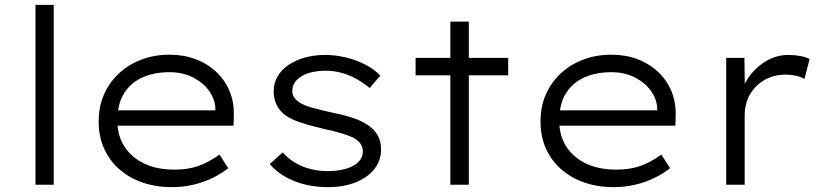

<svg xmlns="http://www.w3.org/2000/svg" viewBox="-20 -760 3400 790"><path d="M126 0V-740H201V0Z M686 10Q599 10 530.5 -24Q462 -58 424 -119Q386 -180 386 -259Q386 -322 408 -371.5Q430 -421 469.5 -458Q509 -495 562.5 -515Q616 -535 677 -535Q736 -535 785 -516.5Q834 -498 870 -464Q906 -430 925 -384Q944 -338 942 -282L941 -243H447L436 -306H884L866 -293V-317Q864 -353 840 -386.5Q816 -420 774 -441.5Q732 -463 677 -463Q615 -463 566.5 -441.5Q518 -420 490.5 -376Q463 -332 463 -264Q463 -202 492 -157Q521 -112 573.5 -87Q626 -62 699 -62Q753 -62 796 -77Q839 -92 883 -124L919 -68Q893 -47 857 -29Q821 -11 778 -0.5Q735 10 686 10Z M1330 10Q1253 10 1190.5 -15Q1128 -40 1090 -85L1143 -133Q1177 -95 1224.5 -75.5Q1272 -56 1330 -56Q1358 -56 1384 -61Q1410 -66 1430 -76Q1450 -86 1461.5 -101.5Q1473 -117 1473 -138Q1473 -172 1433 -194Q1413 -203 1383.5 -212Q1354 -221 1315 -229Q1255 -243 1212 -257.5Q1169 -272 1144 -294Q1125 -312 1115.5 -334.5Q1106 -357 1106 -385Q1106 -417 1121.5 -444.5Q1137 -472 1166 -492Q1195 -512 1234 -523Q1273 -534 1318 -534Q1359 -534 1401.5 -524Q1444 -514 1481.5 -495Q1519 -476 1545 -449L1501 -398Q1477 -418 1448 -434.5Q1419 -451 1386.5 -460Q1354 -469 1321 -469Q1294 -469 1268.5 -464Q1243 -459 1224.5 -448.5Q1206 -438 1194.5 -423Q1183 -408 1183 -388Q1182 -372 1189.5 -360.5Q1197 -349 1210 -340Q1229 -327 1260.5 -318Q1292 -309 1337 -299Q1387 -289 1425.5 -277Q1464 -265 1491 -247Q1519 -229 1533.5 -204Q1548 -179 1548 -146Q1548 -99 1520 -64Q1492 -29 1443 -9.5Q1394 10 1330 10Z M1833 0V-671H1909V0ZM1690 -450V-522H2071V-450Z M2504 10Q2417 10 2348.5 -24Q2280 -58 2242 -119Q2204 -180 2204 -259Q2204 -322 2226 -371.5Q2248 -421 2287.5 -458Q2327 -495 2380.5 -515Q2434 -535 2495 -535Q2554 -535 2603 -516.5Q2652 -498 2688 -464Q2724 -430 2743 -384Q2762 -338 2760 -282L2759 -243H2265L2254 -306H2702L2684 -293V-317Q2682 -353 2658 -386.5Q2634 -420 2592 -441.5Q2550 -463 2495 -463Q2433 -463 2384.5 -441.5Q2336 -420 2308.5 -376Q2281 -332 2281 -264Q2281 -202 2310 -157Q2339 -112 2391.5 -87Q2444 -62 2517 -62Q2571 -62 2614 -77Q2657 -92 2701 -124L2737 -68Q2711 -47 2675 -29Q2639 -11 2596 -0.5Q2553 10 2504 10Z M2968 0V-522H3043L3045 -373L3031 -382Q3044 -424 3073 -458.5Q3102 -493 3141 -513.5Q3180 -534 3225 -534Q3250 -534 3273.5 -529.5Q3297 -525 3311 -517L3290 -435Q3273 -445 3252 -449Q3231 -453 3213 -453Q3173 -453 3141.5 -439Q3110 -425 3088 -401.5Q3066 -378 3055 -348.5Q3044 -319 3044 -287V0Z"/></svg>

Font: Lexend Exa Light
Style: Regular
Weight: 300
Designer: Bonnie Shaver-Troup, Thomas Jockin
Foundry: Lexend
Version: Version 1.007